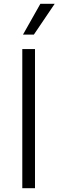

<svg xmlns="http://www.w3.org/2000/svg" viewBox="-20 -984 306 1004"><path d="M163 -727.3H96.6V0H163ZM100.1 -802.9H157L266 -964.1H191.1Z"/></svg>

Font: Karasuma Gothic
Style: Light
Weight: 300
Designer: Rasmus Andersson / Ryoko Nishizuka
Foundry: rsms
Version: Version 1.00